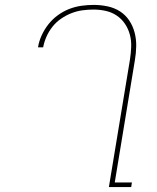

<svg xmlns="http://www.w3.org/2000/svg" viewBox="-20 -763 640 783"><path d="M424 0 510 -520Q514 -546 515 -572Q516 -598 509.5 -622Q503 -646 489.5 -666Q476 -686 456 -699.5Q436 -713 411.5 -718.5Q387 -724 361 -724Q339 -724 316.5 -721Q294 -718 272 -709.5Q250 -701 229.5 -687Q209 -673 194 -654Q179 -635 169.5 -613.5Q160 -592 156 -570H135Q139 -595 150 -619Q161 -643 177.5 -664Q194 -685 216 -701Q238 -717 262.5 -726.5Q287 -736 312.5 -739.5Q338 -743 362 -743Q391 -743 419 -737Q447 -731 469.5 -716.5Q492 -702 507 -679.5Q522 -657 529 -630Q536 -603 535.5 -574.5Q535 -546 530 -517L448 -19H518L515 0Z"/></svg>

Font: Iosevka Thin Extended Oblique
Style: Regular
Weight: 100
Width: 7
Italic angle: -9°
Monospace: yes
Designer: Belleve Invis
Foundry: Belleve Invis
Version: Version 32.5.0; ttfautohint (v1.8.4)